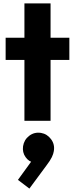

<svg xmlns="http://www.w3.org/2000/svg" viewBox="-20 -707 439 1124"><path d="M123 0V-687H276V0ZM13 -356V-486H386V-356ZM152 397 85 346 175 222 222 217Q213 230 201.5 238Q190 246 177 244Q149 240 129.5 212.5Q110 185 115 149Q121 111 151 88Q181 65 220 71Q256 77 279 108Q302 139 295 178Q293 193 283.5 213Q274 233 251 263Z"/></svg>

Font: Outfit
Style: Bold
Weight: 700
Designer: Rodrigo Fuenzalida
Foundry: fragTYPE
Version: Version 1.100;gftools[0.9.27]